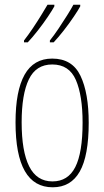

<svg xmlns="http://www.w3.org/2000/svg" viewBox="-20 -786 443 816"><path d="M357 -264Q357 -124 319 -57Q281 10 204 10Q46 10 46 -266Q46 -400 84.5 -468.5Q123 -537 202 -537Q287 -537 322 -464Q357 -391 357 -264ZM72 -266Q72 -143 104 -79Q136 -15 203 -15Q269 -15 300 -76Q331 -137 331 -265Q331 -380 302.5 -446Q274 -512 202 -512Q133 -512 102.5 -448.5Q72 -385 72 -266ZM321 -759Q313 -744 293.5 -715Q274 -686 250.5 -656Q227 -626 208 -606H192V-614Q209 -635 228.5 -664Q248 -693 265.5 -721Q283 -749 292 -766H321ZM211 -759Q203 -744 183.5 -715Q164 -686 140.5 -656Q117 -626 98 -606H82V-614Q100 -637 119.5 -666Q139 -695 155.5 -722Q172 -749 182 -766H211Z"/></svg>

Font: Noto Sans Telugu ExtraCondensed Thin
Style: Regular
Weight: 100
Width: 2
Designer: Jelle Bosma - Monotype Design Team
Foundry: Monotype Imaging Inc.
Version: Version 2.005; ttfautohint (v1.8.4.7-5d5b)